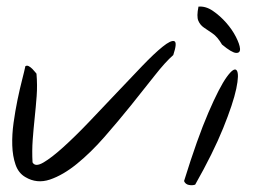

<svg xmlns="http://www.w3.org/2000/svg" viewBox="-20 -551 807 573"><path d="M55.7 -22.5Q35.2 -34.2 26.4 -59.6Q17.6 -85 16.6 -117.2Q15.6 -149.4 20.5 -184.6Q25.4 -219.7 32.2 -252.9Q39.1 -286.1 45.9 -312.5Q52.7 -338.9 55.7 -353.5Q60.5 -356.4 65.9 -353.5Q71.3 -350.6 76.7 -345.2Q82 -339.8 85.4 -335.4Q88.9 -331.1 88.9 -331.1Q91.8 -296.9 89.4 -264.2Q86.9 -231.4 83.5 -199.2Q80.1 -167 77.6 -133.8Q75.2 -100.6 77.1 -66.4Q85 -51.8 109.4 -65.9Q133.8 -80.1 168.9 -111.8Q204.1 -143.6 245.6 -187Q287.1 -230.5 327.6 -273.4Q368.2 -316.4 404.3 -354Q440.4 -391.6 465.3 -411.6Q490.2 -431.6 500 -428.2Q509.8 -424.8 497.1 -386.7Q473.6 -366.2 441.4 -325.2Q409.2 -284.2 371.1 -236.8Q333 -189.5 292 -142.6Q251 -95.7 209.5 -62Q168 -28.3 128.9 -15.1Q89.8 -2 55.7 -22.5Z M529.3 -10.7Q569.3 -139.6 602.1 -215.3Q634.8 -291 656.7 -321.3Q678.7 -351.6 686.5 -340.8Q694.3 -330.1 685.1 -286.1Q675.8 -242.2 646 -168.5Q616.2 -94.7 562.5 0Q554.7 2.9 543.9 1Q533.2 -1 529.3 -10.7ZM642.6 -418Q628.9 -441.4 614.3 -451.2Q599.6 -460.9 588.4 -468.8Q577.1 -476.6 571.8 -489.3Q566.4 -502 572.3 -531.2Q593.8 -533.2 615.2 -518.6Q636.7 -503.9 654.8 -483.4Q672.9 -462.9 684.1 -440.9Q695.3 -418.9 696.3 -405.8Q697.3 -392.6 684.6 -393.1Q671.9 -393.6 642.6 -418Z"/></svg>

Font: Nothing You Could Do
Style: Regular
Weight: 400
Version: Version 1.005